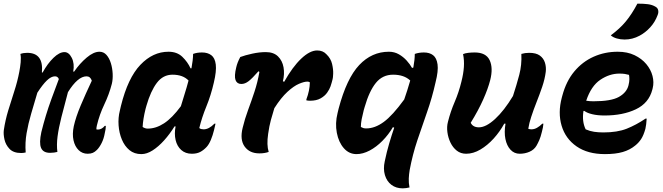

<svg xmlns="http://www.w3.org/2000/svg" viewBox="-22 -834 3642 1054"><path d="M90 -538Q107 -544 127 -544Q218 -544 208 -436H212Q239 -485 271.5 -516.5Q304 -548 332 -548Q356 -548 372 -516.5Q388 -485 380 -441H385Q416 -486 454 -518Q492 -550 524 -550Q547 -550 562.5 -532.5Q578 -515 586.5 -487.5Q595 -460 596.5 -429.5Q598 -399 592 -374Q577 -316 550.5 -260.5Q524 -205 510 -146Q507 -134 507 -124Q509 -123 512.5 -123Q516 -123 518 -123Q526 -123 535.5 -128Q545 -133 553 -143H559Q559 -126 553 -102Q548 -73 536 -49Q524 -25 510 -11Q499 0 487.5 5Q476 10 459 10Q430 10 409.5 -10Q389 -30 381.5 -64Q374 -98 383 -141Q394 -191 421 -255Q448 -319 482 -391Q474 -415 453 -415Q405 -415 351 -328Q330 -250 315 -190.5Q300 -131 294 -85Q288 -39 293 0Q285 2 275 3.5Q265 5 253 5Q215 5 203.5 -22Q192 -49 205 -109Q217 -157 230 -200Q243 -243 260.5 -291Q278 -339 301 -400Q295 -415 280 -415Q259 -415 235.5 -392.5Q212 -370 183 -325Q165 -264 149 -209.5Q133 -155 124 -103Q115 -51 119 3Q106 6 94 6Q52 6 30.5 -16.5Q9 -39 2.5 -68.5Q-4 -98 -1 -120Q7 -174 23 -227Q39 -280 56.5 -333.5Q74 -387 84 -440Q89 -466 91.5 -492Q94 -518 90 -538Z M903 -550Q950 -550 979 -522Q1008 -494 1024 -459H1029Q1033 -480 1035.5 -501Q1038 -522 1038 -538Q1059 -546 1087 -546Q1118 -546 1138 -531Q1158 -516 1162.5 -480Q1167 -444 1152 -381Q1136 -311 1111 -250Q1086 -189 1072 -131Q1077 -127 1083 -125.5Q1089 -124 1096 -124Q1125 -124 1155 -155H1161Q1160 -148 1157.5 -139.5Q1155 -131 1153 -120Q1146 -91 1135.5 -66Q1125 -41 1112 -27Q1095 -9 1076.5 0.5Q1058 10 1031 10Q996 10 973 -10.5Q950 -31 942 -65.5Q934 -100 942 -140H936Q910 -98 879 -63.5Q848 -29 816 -8.5Q784 12 754 12Q715 12 688.5 -10Q662 -32 647 -68Q632 -104 629 -146Q626 -188 636 -227L642 -253Q680 -406 748.5 -478Q817 -550 903 -550ZM761 -137Q767 -133 774 -130.5Q781 -128 789 -128Q834 -128 878.5 -157Q923 -186 971 -251Q981 -285 992 -319.5Q1003 -354 1013 -392Q982 -424 925 -424Q873 -424 839 -379Q805 -334 782 -254L777 -236Q770 -208 766 -183Q762 -158 761 -137Z M1297 -521Q1324 -531 1363 -539.5Q1402 -548 1437 -548Q1480 -548 1504 -524.5Q1528 -501 1534.5 -464.5Q1541 -428 1531 -388L1538 -385Q1584 -467 1631.5 -512Q1679 -557 1719 -557Q1751 -557 1770 -536Q1794 -513 1801 -483Q1808 -453 1807 -429.5Q1806 -406 1804 -400L1799 -381Q1798 -376 1792.5 -360Q1787 -344 1774 -325.5Q1761 -307 1738 -294Q1715 -281 1680 -281Q1675 -281 1670.5 -281.5Q1666 -282 1660 -283V-289Q1678 -336 1679 -382Q1674 -386 1665 -386Q1648 -386 1619.5 -374Q1591 -362 1556 -330Q1521 -298 1484 -240Q1474 -208 1465 -175Q1456 -142 1450 -99Q1441 -38 1453 0Q1431 8 1402 8Q1348 8 1321 -29.5Q1294 -67 1310 -132Q1322 -182 1340 -230.5Q1358 -279 1375 -330.5Q1392 -382 1402 -439L1397 -443Q1363 -404 1343 -388.5Q1323 -373 1303 -373Q1279 -373 1271 -394.5Q1263 -416 1275 -465Q1278 -478 1283 -491Q1288 -504 1297 -521Z M2255 -538Q2278 -546 2305 -546Q2336 -546 2355.5 -531Q2375 -516 2380 -480.5Q2385 -445 2369 -382Q2350 -297 2322.5 -219Q2295 -141 2269 -63.5Q2243 14 2227 99Q2223 123 2222 146.5Q2221 170 2226 195Q2217 197 2208 198.5Q2199 200 2189 200Q2152 200 2126.5 180.5Q2101 161 2091 127Q2081 93 2090 52Q2101 -1 2114.5 -46.5Q2128 -92 2142 -133L2135 -136Q2111 -95 2077.5 -61Q2044 -27 2007 -7.5Q1970 12 1935 12Q1894 12 1865.5 -20.5Q1837 -53 1827 -105Q1817 -157 1831 -213L1837 -238Q1881 -404 1950 -477Q2019 -550 2113 -550Q2143 -550 2167.5 -536Q2192 -522 2210.5 -501.5Q2229 -481 2240 -461L2247 -463Q2255 -507 2255 -538ZM1959 -137Q1966 -133 1972.5 -131Q1979 -129 1988 -129Q2036 -129 2084.5 -164.5Q2133 -200 2197 -288Q2206 -313 2214 -339Q2222 -365 2230 -392Q2196 -424 2136 -424Q2078 -424 2041.5 -379Q2005 -334 1980 -247L1975 -230Q1968 -203 1963.5 -180Q1959 -157 1959 -137Z M2520 -537Q2531 -542 2548.5 -544Q2566 -546 2584 -546Q2646 -546 2666 -503.5Q2686 -461 2669 -394Q2657 -347 2630.5 -287.5Q2604 -228 2562 -160Q2574 -135 2607 -135Q2646 -135 2696 -181Q2746 -227 2794 -307Q2814 -368 2828.5 -423Q2843 -478 2840 -538Q2860 -544 2883 -544Q2921 -544 2941.5 -529Q2962 -514 2969.5 -490Q2977 -466 2974 -440Q2969 -400 2954.5 -357.5Q2940 -315 2923.5 -273.5Q2907 -232 2894 -192Q2883 -159 2878 -127Q2886 -124 2895 -124Q2911 -124 2926 -132.5Q2941 -141 2955 -155H2961Q2960 -145 2958.5 -135Q2957 -125 2953 -111Q2946 -82 2938.5 -65Q2931 -48 2923 -34Q2910 -12 2885 -1Q2860 10 2831 10Q2801 10 2780.5 -12Q2760 -34 2752.5 -71Q2745 -108 2753 -155H2746Q2722 -111 2688 -73.5Q2654 -36 2615 -13Q2576 10 2537 10Q2507 10 2485.5 -7Q2464 -24 2451 -51Q2438 -78 2434 -108.5Q2430 -139 2437 -165Q2451 -221 2474 -274.5Q2497 -328 2511 -386Q2522 -429 2524.5 -466Q2527 -503 2520 -537Z M3369 -550Q3422 -550 3461.5 -531Q3501 -512 3526 -482Q3551 -452 3560 -417Q3569 -382 3561 -350L3559 -342Q3540 -268 3468.5 -234Q3397 -200 3297 -200Q3258 -200 3229 -207Q3200 -214 3186 -225H3181Q3172 -167 3193 -124Q3216 -114 3239.5 -110.5Q3263 -107 3290 -107Q3367 -107 3418.5 -127.5Q3470 -148 3522 -183H3528Q3526 -149 3521 -127Q3511 -91 3497.5 -70.5Q3484 -50 3465 -35Q3436 -11 3396.5 0.5Q3357 12 3299 12Q3204 12 3143 -30.5Q3082 -73 3061 -144Q3040 -215 3062 -298L3065 -309Q3086 -388 3130.5 -441.5Q3175 -495 3236.5 -522.5Q3298 -550 3369 -550ZM3378 -430Q3324 -430 3273.5 -396Q3223 -362 3196 -281Q3215 -278 3236 -278Q3333 -278 3375.5 -302Q3418 -326 3428 -365Q3433 -385 3433 -399Q3433 -413 3431 -423Q3421 -426 3408.5 -428Q3396 -430 3378 -430ZM3477 -814Q3512 -814 3534.5 -811Q3557 -808 3573 -799Q3588 -792 3591 -778.5Q3594 -765 3588 -751Q3574 -713 3547.5 -684Q3521 -655 3489 -638Q3450 -617 3407 -617Q3384 -617 3363.5 -623Q3343 -629 3331 -640Q3381 -677 3414 -717Q3447 -757 3477 -814Z"/></svg>

Font: Recursive Mn Csl St
Style: Bold Italic
Weight: 700
Italic angle: -15°
Monospace: yes
Version: Version 1.079;hotconv 1.0.112;makeotfexe 2.5.65598; ttfautoh